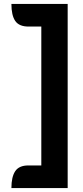

<svg xmlns="http://www.w3.org/2000/svg" viewBox="-20 -817 423 976"><path d="M38 139Q38 82 57.5 53Q77 24 124 24H190V-682H125Q77 -682 57.5 -710.5Q38 -739 38 -797H324V139Z"/></svg>

Font: K2D
Style: Bold
Weight: 700
Designer: Katatrad Aksorn Co.,Ltd.
Foundry: Cadson Demak Co.,Ltd.
Version: Version 1.000; ttfautohint (v1.6)